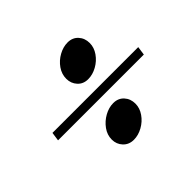

<svg xmlns="http://www.w3.org/2000/svg" viewBox="-109 -683 728 728"><g transform="rotate(-45 255.0 -319.5)"><path d="M39 -337H499L494 -302H34ZM239 -100Q213 -100 196.5 -117.5Q180 -135 180 -160Q180 -185 195.5 -206.5Q211 -228 234.5 -241Q258 -254 282 -254Q308 -254 324 -236.5Q340 -219 340 -193Q340 -169 325 -147.5Q310 -126 286.5 -113Q263 -100 239 -100ZM279 -385Q253 -385 237 -402.5Q221 -420 221 -445Q221 -470 236 -491.5Q251 -513 274.5 -526Q298 -539 322 -539Q348 -539 364 -521.5Q380 -504 380 -478Q380 -454 365 -432.5Q350 -411 326.5 -398Q303 -385 279 -385Z"/></g></svg>

Font: Brygada 1918
Style: Bold Italic
Weight: 700
Italic angle: -8°
Designer: Mateusz Machalski | Borys Kosmynka | Przemek Hoffer
Foundry: NIEPODLEGLA 2018
Version: Version 3.006